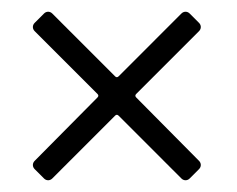

<svg xmlns="http://www.w3.org/2000/svg" viewBox="-20 -473 403 327"><path d="M319 -434 303 -450C299 -454 293 -454 289 -450L182 -343C180 -341 178 -341 176 -343L69 -450C65 -454 59 -454 55 -450L39 -434C35 -430 35 -424 39 -420L146 -313C148 -311 148 -309 146 -307L39 -199C35 -195 35 -189 39 -185L55 -169C59 -165 65 -165 69 -169L176 -276C178 -278 180 -278 182 -276L289 -169C293 -165 299 -165 303 -169L319 -185C323 -189 323 -195 319 -199L212 -307C210 -309 210 -311 212 -313L319 -420C323 -424 323 -430 319 -434Z"/></svg>

Font: Barlow Condensed Light
Style: Regular
Weight: 300
Width: 3
Designer: Jeremy Tribby
Foundry: Tribby Type
Version: Version 1.422;hotconv 1.0.109;makeotfexe 2.5.65596